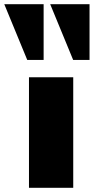

<svg xmlns="http://www.w3.org/2000/svg" viewBox="-59 -895 446 915"><path d="M79.1 -526.9H290V0H79.1ZM289.6 -609.4 180.2 -875H367.7V-609.4ZM70.8 -609.4 -38.6 -875H148.9V-609.4Z"/></svg>

Font: Candal
Style: Regular
Weight: 400
Designer: vernon adams
Foundry: vernon adams
Version: Version 1.000